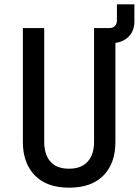

<svg xmlns="http://www.w3.org/2000/svg" viewBox="-20 -860 643 890"><path d="M300 10Q197 10 141.5 -47Q86 -104 86 -202V-730H185V-202Q185 -144 213.5 -111Q242 -78 300 -78Q357 -78 386.5 -111Q416 -144 416 -202V-730H487Q503 -730 512.5 -739.5Q522 -749 522 -765V-840H603V-761Q603 -720 579.5 -693.5Q556 -667 515 -661V-202Q515 -103 459.5 -46.5Q404 10 300 10Z"/></svg>

Font: Tiny Medium
Style: Regular
Weight: 500
Monospace: yes
Designer: Philipp Nurullin, Konstantin Bulenkov
Foundry: JetBrains
Version: Version 2.251; ttfautohint (v1.8.4.7-5d5b)